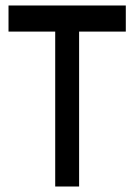

<svg xmlns="http://www.w3.org/2000/svg" viewBox="-20 -679 488 699"><path d="M438 -659V-564H268V0H181V-564H11V-659Z"/></svg>

Font: lkorean25
Style: Book
Weight: 400
Designer: Jelle Bosma - Monotype Design Team
Foundry: Monotype Imaging Inc.
Version: Version 2.003